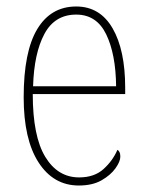

<svg xmlns="http://www.w3.org/2000/svg" viewBox="-20 -562 452 592"><path d="M223 10Q145 10 99 -61Q53 -132 53 -262Q53 -403 95 -472.5Q137 -542 215 -542Q288 -542 327 -475Q366 -408 366 -291V-272H81Q81 -142 119.5 -78.5Q158 -15 224 -15Q271 -15 299.5 -41Q328 -67 342 -100Q346 -98 348.5 -93Q351 -88 351 -79Q351 -64 336 -43Q321 -22 293 -6Q265 10 223 10ZM338 -296Q337 -395 307.5 -456Q278 -517 215 -517Q149 -517 117 -457.5Q85 -398 82 -296Z"/></svg>

Font: Noto Serif Khmer Condensed Thin
Style: Regular
Weight: 250
Width: 3
Designer: Danh Hong and the Monotype Design Team
Foundry: Monotype Imaging Inc.
Version: Version 2.004